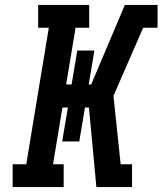

<svg xmlns="http://www.w3.org/2000/svg" viewBox="-20 -755 656 775"><path d="M31 0V-92H86L177 -643H134V-735H340V-643H285L247 -414H269L292 -551H361L338 -414H348L484 -735H616V-643H558L438 -368L467 -92H513V0H369L339 -321H323L300 -184H231L254 -321H232L194 -92H237V0Z"/></svg>

Font: Iosevka Slab SmBdExObl
Style: Regular
Weight: 600
Width: 7
Italic angle: -9°
Monospace: yes
Designer: Belleve Invis
Foundry: Belleve Invis
Version: Version 11.1.0; ttfautohint (v1.8.3)